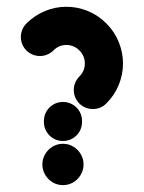

<svg xmlns="http://www.w3.org/2000/svg" viewBox="-20 -539 419 559"><path d="M103.3 -60.4Q103.3 -76.3 111.5 -90.2Q119.6 -104.1 133.3 -112.2Q147 -120.4 163.3 -120.4Q179.6 -120.4 193.3 -112.2Q207 -104.1 215.2 -90.2Q223.3 -76.3 223.3 -60.4Q223.3 -44.1 215.2 -30.2Q207 -16.3 193.3 -8.1Q179.6 0 163.3 0Q147 0 133.3 -8.1Q119.6 -16.3 111.5 -30.2Q103.3 -44.1 103.3 -60.4ZM163.3 -242.2Q178.5 -242.2 191.3 -234.8Q204.1 -227.4 211.5 -214.6Q218.9 -201.9 218.9 -186.7V-184.1Q218.9 -168.9 211.5 -156.1Q204.1 -143.3 191.3 -135.9Q178.5 -128.5 163.3 -128.5Q148.1 -128.5 135.4 -135.9Q122.6 -143.3 115.2 -156.1Q107.8 -168.9 107.8 -184.1V-186.7Q107.8 -201.9 115.2 -214.6Q122.6 -227.4 135.4 -234.8Q148.1 -242.2 163.3 -242.2ZM96.3 -375.9Q81.1 -375.9 68.3 -383.3Q55.6 -390.7 48.1 -403.5Q40.7 -416.3 40.7 -431.5Q40.7 -442.6 45 -452.8Q49.3 -463 57 -470.7Q80.7 -494.4 110.9 -506.9Q141.1 -519.3 173.3 -519.3Q205.6 -519.3 235.9 -506.9Q266.3 -494.4 290 -470.4Q313.7 -446.7 325.9 -416.3Q338.1 -385.9 338.1 -354.1Q338.1 -321.9 325.7 -291.7Q313.3 -261.5 289.6 -237.8Q281.9 -230 271.7 -225.7Q261.5 -221.5 250.4 -221.5Q235.2 -221.5 222.4 -228.9Q209.6 -236.3 202.2 -249.1Q194.8 -261.9 194.8 -277Q194.8 -288.1 199.1 -298.3Q203.3 -308.5 211.1 -316.3Q227 -332.2 227 -354.1Q227 -376.3 211.1 -392.2Q203.3 -400 193.5 -404.1Q183.7 -408.1 173.3 -408.1Q151.5 -408.1 135.6 -392.2Q127.8 -384.4 117.6 -380.2Q107.4 -375.9 96.3 -375.9Z"/></svg>

Font: 26F Galaxy Hebrew Black
Style: Regular
Weight: 900
Designer: C₂₉H₂₅N₃O₅
Version: Version 1.000